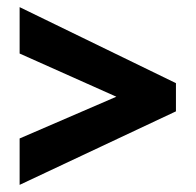

<svg xmlns="http://www.w3.org/2000/svg" viewBox="-20 -629 549 538"><path d="M35 -111V-241L306 -358L35 -479V-609L473 -396V-317Z"/></svg>

Font: Noto Sans Tamil Condensed ExtraBold
Style: Regular
Weight: 800
Width: 3
Designer: Jelle Bosma - Monotype Design Team
Foundry: Monotype Imaging Inc.
Version: Version 2.004; ttfautohint (v1.8.4.7-5d5b)